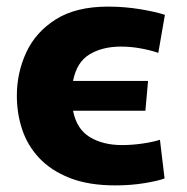

<svg xmlns="http://www.w3.org/2000/svg" viewBox="-20 -552 566 581"><path d="M329 9Q248 9 191 -13.5Q134 -36 98.5 -74Q63 -112 47 -160.5Q31 -209 31 -262Q31 -332 59.5 -393.5Q88 -455 149 -493.5Q210 -532 307 -532Q357 -532 405 -524Q453 -516 479 -507L459 -392Q436 -400 406 -405.5Q376 -411 346 -411Q290 -411 251 -387.5Q212 -364 201 -307H428L420 -217H201Q212 -161 252 -137Q292 -113 349 -113Q379 -113 410.5 -117.5Q442 -122 464 -129L478 -12Q460 -5 418.5 2Q377 9 329 9Z"/></svg>

Font: Murecho
Style: Bold
Weight: 700
Designer: Neil Summerour
Foundry: Positype
Version: Version 1.010; ttfautohint (v1.8.3)